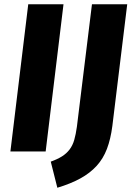

<svg xmlns="http://www.w3.org/2000/svg" viewBox="-20 -713 627 904"><path d="M29 0 113 -693H279L195 0ZM219 48Q250 37 271.5 23.5Q293 10 307.5 -9Q322 -28 329.5 -54Q337 -80 342 -116L413 -693H579L509 -120Q501 -58 483.5 -12Q466 34 435 68Q404 102 358.5 127Q313 152 250 171Z"/></svg>

Font: Qjlgwqiwhsfqbnnlvksmvfsycuq
Style: Regular
Weight: 700
Italic angle: -8°
Designer: Carrois Corporate & Edenspiekermann
Foundry: Carrois Corporate GbR & Edenspiekermann AG
Version: Version 2.001